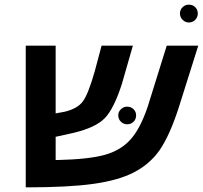

<svg xmlns="http://www.w3.org/2000/svg" viewBox="-20 -803 875 828"><path d="M389 -497 418 -606H553L505 -439Q471 -334 432 -293.5Q393 -253 297 -230L220 -213V-113H231Q362 -116 431 -135Q500 -154 542.5 -201Q585 -248 617 -343L699 -606H835L753 -346Q713 -220 668 -155Q625 -94 556 -59Q490 -25 382 -10Q276 5 91 5V-606H220V-314L258 -321Q314 -334 337.5 -366Q361 -398 389 -497ZM794 -783Q811 -783 822 -772Q833 -761 833 -745Q833 -729 822 -717.5Q811 -706 794 -706Q779 -706 767.5 -717.5Q756 -729 756 -745Q756 -761 767.5 -772Q779 -783 794 -783ZM490 -306Q490 -321 501.5 -332Q513 -343 528 -343Q545 -343 556 -332Q567 -321 567 -306Q567 -289 556 -278Q545 -267 528 -267Q513 -267 501.5 -278Q490 -289 490 -306Z"/></svg>

Font: Libra Sans
Style: Bold Italic
Weight: 700
Italic angle: -12°
Foundry: Context Ltd
Version: Version 1.002